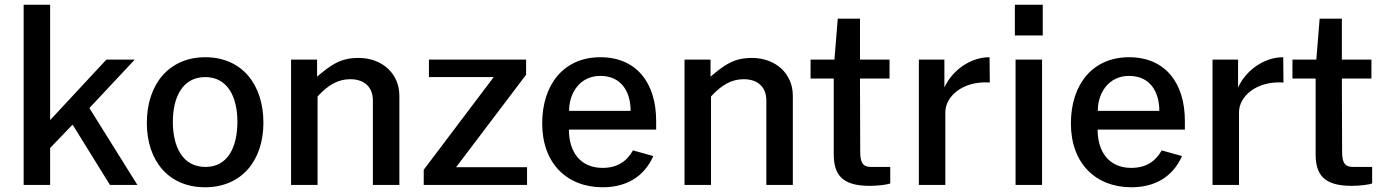

<svg xmlns="http://www.w3.org/2000/svg" viewBox="-20 -782 5867 812"><path d="M358 -325 550 -530H430L192 -274V-762H80V0H192V-156L287 -255L445 0H561Z M847 10C1002 10 1094 -103 1094 -263C1094 -425 1003 -540 848 -540C696 -540 601 -427 601 -262C601 -102 693 10 847 10ZM849 -76C751 -76 711 -163 711 -267C711 -369 751 -456 848 -456C944 -456 984 -370 984 -267C984 -162 945 -76 849 -76Z M1323 0V-374C1367 -422 1409 -447 1461 -447C1522 -447 1557 -413 1557 -357V0H1669V-377C1669 -470 1597 -537 1496 -537C1417 -537 1379 -506 1321 -458V-530H1211V0Z M2209 0V-75H1909L2205 -466V-530H1794V-456H2068L1772 -64V0Z M2755 -234V-271C2755 -431 2672 -540 2519 -540C2364 -540 2273 -424 2273 -260C2273 -91 2378 10 2529 10C2628 10 2704 -34 2743 -122L2657 -146C2630 -98 2589 -72 2528 -72C2435 -72 2386 -139 2386 -234ZM2387 -313C2386 -385 2430 -461 2519 -461C2607 -461 2647 -395 2647 -313Z M2987 0V-374C3031 -422 3073 -447 3125 -447C3186 -447 3221 -413 3221 -357V0H3333V-377C3333 -470 3261 -537 3160 -537C3081 -537 3043 -506 2985 -458V-530H2875V0Z M3742 -530H3617V-703H3523L3509 -530H3408V-450H3506V-131C3506 -46 3538 4 3658 4C3694 4 3731 -1 3745 -6V-76H3665C3636 -76 3618 -86 3618 -138L3617 -450H3742Z M3978 0V-308C3978 -372 4049 -441 4166 -433L4165 -540C4083 -540 4007 -484 3974 -412V-530H3866V0Z M4275 -530V0H4387V-530ZM4272 -762V-632H4390V-762Z M4991 -234V-271C4991 -431 4908 -540 4755 -540C4600 -540 4509 -424 4509 -260C4509 -91 4614 10 4765 10C4864 10 4940 -34 4979 -122L4893 -146C4866 -98 4825 -72 4764 -72C4671 -72 4622 -139 4622 -234ZM4623 -313C4622 -385 4666 -461 4755 -461C4843 -461 4883 -395 4883 -313Z M5220 0V-308C5220 -372 5291 -441 5408 -433L5407 -540C5325 -540 5249 -484 5216 -412V-530H5108V0Z M5780 -530H5655V-703H5561L5547 -530H5446V-450H5544V-131C5544 -46 5576 4 5696 4C5732 4 5769 -1 5783 -6V-76H5703C5674 -76 5656 -86 5656 -138L5655 -450H5780Z"/></svg>

Font: Cheyenne Sans Medium
Style: Regular
Weight: 500
Designer: The Public Sans project authors (U.S. Web Design System), Libre Franklin designed by Pablo Impallari and Rodrigo Fuenzal
Foundry: The Cheyenne Sans Project Authors
Version: Version 2.007